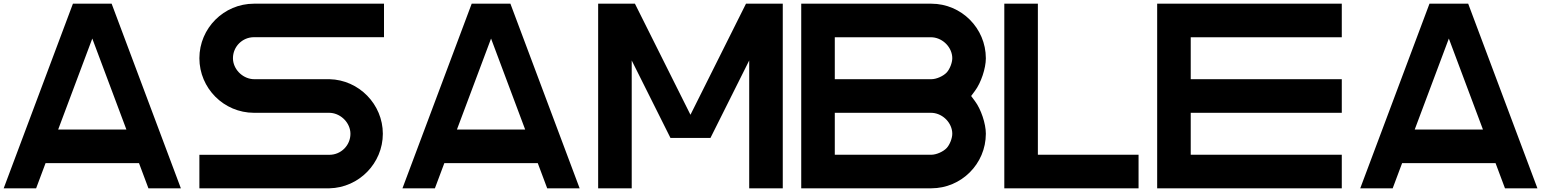

<svg xmlns="http://www.w3.org/2000/svg" viewBox="-20 -820 8448 1040"><path d="M375 -800 0 200H175.7L226.8 63.6H732.9L784 200H959.7L584.7 -800ZM664.7 -118.2H295L479.9 -611.2Z M1060 -504.6C1060.2 -341.7 1192.5 -209.3 1355.4 -209H1761.7C1761.9 -209 1762.2 -209 1762.5 -209C1819.4 -209 1871 -163.1 1877.6 -106.5C1877.9 -103.4 1878.2 -98.4 1878.2 -95.3C1878.2 -32.6 1827.3 18.4 1764.6 18.5H1060V200H1764.6C1924.2 196.5 2053.7 64.2 2053.7 -95.5C2053.7 -255.1 1924.2 -387.5 1764.6 -391H1358.3C1358.1 -391 1357.8 -391 1357.5 -391C1300.6 -391 1249 -436.9 1242.4 -493.5C1242.1 -496.6 1241.8 -501.6 1241.8 -504.7C1241.8 -567.4 1292.7 -618.4 1355.4 -618.5H2060V-800H1355.4C1192.5 -799.8 1060.2 -667.5 1060 -504.6Z M2535 -800 2160 200H2335.7L2386.8 63.6H2892.9L2944 200H3119.7L2744.7 -800ZM2824.7 -118.2H2455L2639.9 -611.2Z M3720 -198.3 3419.2 -800H3220V200H3401.8V-492.5L3611.7 -72.8H3828.3L4038.2 -492.5V200H4220V-800H4020.8Z M5024.6 -800H4320V200H5024.6C5187.5 199.8 5319.8 67.5 5320 -95.4C5320 -95.6 5320 -95.8 5320 -96C5320 -150.1 5293.6 -229 5261 -272.2L5240.4 -300L5261 -327.8C5293.6 -371 5320 -449.9 5320 -504C5320 -504.2 5320 -504.4 5320 -504.6C5319.8 -667.5 5187.5 -799.8 5024.6 -800ZM5108.6 -19C5089.9 1.5 5052.3 18.1 5024.6 18.2H4501.8V-209H5021.7C5021.9 -209 5022.2 -209 5022.5 -209C5079.4 -209 5131 -163.1 5137.6 -106.5C5137.9 -103.5 5138.2 -98.6 5138.2 -95.6C5138.2 -71.3 5124.9 -37 5108.6 -19ZM5108.6 -428.1C5089.9 -407.6 5052.3 -391 5024.6 -391H4501.8V-618.2H5021.7C5021.8 -618.2 5022.1 -618.2 5022.3 -618.2C5079.4 -618.2 5131 -572.2 5137.6 -515.6C5137.9 -512.6 5138.2 -507.7 5138.2 -504.7C5138.2 -480.4 5124.9 -446.1 5108.6 -428.1Z M5601.8 18.2V-800H5420V200H6147.2V18.2Z M7248 200V18.2H6429.8V-209H7248V-391H6429.8V-618.2H7248V-800H6248V200Z M7723 -800 7348 200H7523.7L7574.8 63.6H8080.9L8132 200H8307.7L7932.7 -800ZM8012.7 -118.2H7643L7827.9 -611.2Z"/></svg>

Font: Kubos
Style: Light
Weight: 300
Version: Version 001.000